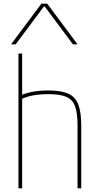

<svg xmlns="http://www.w3.org/2000/svg" viewBox="-20 -1020 540 1040"><path d="M400 -340Q400 -408 386.5 -444.5Q373 -481 339 -495.5Q305 -510 242 -510Q211 -510 184 -507Q157 -504 134 -497.5Q111 -491 89 -480L91 -503Q123 -517 160 -523.5Q197 -530 242 -530Q310 -530 349 -513Q388 -496 404 -454.5Q420 -413 420 -340V0H400ZM80 0V-730H100V0ZM40 -780 204 -1000H236L400 -780H375L222 -985H218L65 -780Z"/></svg>

Font: M PLUS Code Latin Thin
Style: Regular
Weight: 250
Designer: Coji Morishita
Foundry: UNDERFOREST DESIGN
Version: Version 1.002; ttfautohint (v1.8.3)